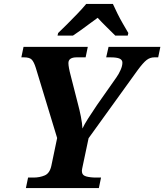

<svg xmlns="http://www.w3.org/2000/svg" viewBox="-20 -951 831 971"><path d="M111 0 122 -53H149Q181 -53 206.5 -64Q232 -75 240 -114L269 -253L161 -608Q152 -637 141 -649Q130 -661 101 -661H88L99 -714H424L413 -661H368Q326 -661 326 -632Q326 -612 338 -567L374 -426Q382 -397 389 -361.5Q396 -326 397 -301Q406 -321 425.5 -351.5Q445 -382 470 -419L569 -560Q581 -577 590 -597.5Q599 -618 599 -634Q599 -648 585 -654.5Q571 -661 538 -661H517L529 -714H791L780 -661H761Q739 -661 721.5 -647.5Q704 -634 676 -596L428 -252L398 -110Q397 -105 395.5 -98Q394 -91 394 -87Q394 -65 415 -59Q436 -53 467 -53H491L480 0ZM274 -784Q294 -803 319.5 -828.5Q345 -854 371 -881Q397 -908 416 -931H551Q560 -911 573.5 -883.5Q587 -856 602.5 -829.5Q618 -803 629 -784L626 -771H563Q546 -788 519 -814.5Q492 -841 474 -861Q456 -848 433 -831Q410 -814 388 -798Q366 -782 349 -771H271Z"/></svg>

Font: Noto Serif
Style: Bold Italic
Weight: 700
Italic angle: -12°
Designer: Monotype Design Team
Foundry: Monotype Imaging Inc.
Version: Version 2.013